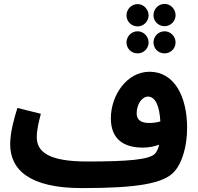

<svg xmlns="http://www.w3.org/2000/svg" viewBox="-20 -941 1014 982"><path d="M822 -807C852 -807 878 -832 878 -863C878 -895 852 -921 822 -921C790 -921 765 -895 765 -863C765 -832 790 -807 822 -807ZM684 -806C714 -806 740 -831 740 -862C740 -894 714 -920 684 -920C652 -920 627 -894 627 -862C627 -831 652 -806 684 -806ZM684 -668C714 -668 740 -692 740 -724C740 -755 714 -781 684 -781C652 -781 627 -755 627 -724C627 -692 652 -668 684 -668ZM822 -668C852 -668 878 -692 878 -724C878 -755 852 -781 822 -781C790 -781 765 -755 765 -724C765 -692 790 -668 822 -668ZM399 21C672 21 819 0 874 -66C910 -107 937 -190 937 -287C937 -447 872 -574 745 -574C628 -574 547 -453 547 -336C547 -228 614 -186 711 -186C738 -186 767 -191 794 -201C789 -178 781 -164 772 -154C742 -125 639 -115 425 -115C226 -115 168 -166 168 -240C168 -276 179 -322 189 -359L69 -389C53 -338 32 -264 32 -204C32 -71 133 21 399 21ZM679 -361C679 -409 707 -447 737 -447C774 -447 796 -400 800 -320C781 -314 760 -312 743 -312C701 -312 679 -328 679 -361Z"/></svg>

Font: Noto Sans Arabic UI SmCn
Style: Bold
Weight: 700
Width: 4
Designer: Monotype Design Team, Nadine Chahine and Nizar Qandah
Foundry: Monotype Imaging Inc.
Version: Version 2.010